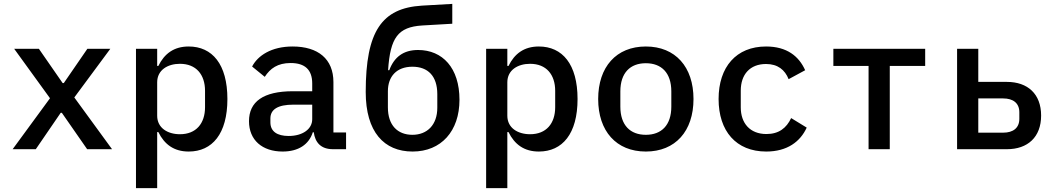

<svg xmlns="http://www.w3.org/2000/svg" viewBox="-20 -767 5440 987"><path d="M164 0 292 -187H298L428 0H556L362 -266L547 -516H429L308 -340H302L180 -516H53L237 -262L45 0Z M679 200H788V-88H794C825 -25 874 12 950 12C1071 12 1149 -79 1149 -258C1149 -437 1071 -528 950 -528C874 -528 825 -491 794 -428H788V-516H679ZM905 -77C842 -77 788 -109 788 -172V-344C788 -407 842 -439 905 -439C988 -439 1034 -384 1034 -300V-216C1034 -132 988 -77 905 -77Z M1759 0V-86H1694V-345C1694 -464 1615 -528 1484 -528C1375 -528 1305 -481 1276 -425L1341 -372C1369 -415 1407 -443 1474 -443C1548 -443 1585 -408 1585 -338V-298H1486C1333 -298 1260 -244 1260 -144C1260 -47 1328 12 1433 12C1514 12 1568 -24 1588 -87H1593C1600 -35 1629 0 1692 0ZM1464 -68C1405 -68 1370 -91 1370 -138V-158C1370 -205 1409 -229 1488 -229H1585V-154C1585 -103 1535 -68 1464 -68Z M2101 12C2248 12 2342 -93 2342 -254C2342 -418 2255 -510 2129 -510C2053 -510 2006 -473 1981 -406H1975C1986 -574 2026 -628 2150 -636L2305 -645V-747L2148 -738C1943 -725 1860 -607 1860 -294C1860 -89 1954 12 2101 12ZM2100 -74C2024 -74 1974 -123 1974 -215V-298C1974 -374 2019 -424 2100 -424C2180 -424 2228 -376 2228 -283V-213C2228 -125 2176 -74 2100 -74Z M2479 200H2588V-88H2594C2625 -25 2674 12 2750 12C2871 12 2949 -79 2949 -258C2949 -437 2871 -528 2750 -528C2674 -528 2625 -491 2594 -428H2588V-516H2479ZM2705 -77C2642 -77 2588 -109 2588 -172V-344C2588 -407 2642 -439 2705 -439C2788 -439 2834 -384 2834 -300V-216C2834 -132 2788 -77 2705 -77Z M3300 12C3452 12 3545 -93 3545 -258C3545 -423 3452 -528 3300 -528C3148 -528 3055 -423 3055 -258C3055 -93 3148 12 3300 12ZM3300 -74C3220 -74 3169 -123 3169 -219V-297C3169 -393 3220 -442 3300 -442C3380 -442 3431 -393 3431 -297V-219C3431 -123 3380 -74 3300 -74Z M3919 12C4027 12 4094 -39 4127 -111L4047 -160C4023 -109 3984 -78 3920 -78C3835 -78 3788 -134 3788 -215V-301C3788 -384 3835 -438 3918 -438C3978 -438 4015 -408 4034 -360L4119 -406C4087 -478 4025 -528 3918 -528C3765 -528 3674 -423 3674 -258C3674 -93 3764 12 3919 12Z M4445 0H4554V-428H4736V-516H4264V-428H4445Z M4900 0H5156C5263 0 5332 -62 5332 -173C5332 -284 5263 -346 5156 -346H5009V-516H4900ZM5009 -85V-261H5137C5188 -261 5220 -237 5220 -190V-156C5220 -109 5188 -85 5137 -85Z"/></svg>

Font: IBM Mono Medium
Style: Regular
Weight: 500
Monospace: yes
Designer: Mike Abbink, Paul van der Laan, Pieter van Rosmalen
Foundry: Bold Monday
Version: Version 2.3